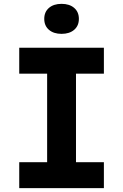

<svg xmlns="http://www.w3.org/2000/svg" viewBox="-20 -978 640 998"><path d="M80 0V-135H225V-595H80V-730H520V-595H375V-135H520V0ZM300 -802Q259 -802 234.5 -823Q210 -844 210 -880Q210 -916 234.5 -937Q259 -958 300 -958Q341 -958 365.5 -937Q390 -916 390 -880Q390 -844 365.5 -823Q341 -802 300 -802Z"/></svg>

Font: NKDuy Mono ExtraBold
Style: Regular
Weight: 800
Monospace: yes
Designer: NKDuy
Foundry: NKDuy
Version: Version 2.251; ttfautohint (v1.8.4.7-5d5b)